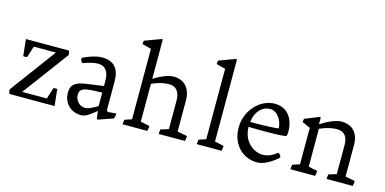

<svg xmlns="http://www.w3.org/2000/svg" viewBox="-76 -1220 3320 1657"><g transform="rotate(15 1584.0 -391.0)"><path d="M54.2 0H458L441.9 -148.4C419.9 -151.4 407.7 -146 407.7 -146L376.5 -45.9H156.2L461.4 -456.5C461.4 -481.9 452.6 -494.6 452.6 -494.6H69.3L85 -345.7C106.9 -342.3 120.1 -348.6 120.1 -348.6L151.9 -448.7H349.6L47.4 -40.5C43.9 -18.6 54.2 0 54.2 0Z M538.6 -139.2C538.6 -64.5 590.3 17.6 701.7 17.6C740.7 17.6 794.9 -26.4 829.6 -56.2L838.4 10.3L845.2 17.6L980 -28.8L991.2 -68.8L985.8 -75.7C985.8 -75.7 934.1 -70.3 921.4 -70.3C907.7 -70.3 903.3 -78.1 903.3 -92.3V-337.9C903.3 -450.7 856 -511.7 745.1 -511.7C670.4 -511.7 575.2 -461.9 575.2 -461.9C575.2 -430.2 594.7 -419.9 594.7 -419.9C594.7 -419.9 672.9 -450.7 725.6 -450.7C795.9 -450.7 825.2 -401.4 825.2 -319.3V-277.3C818.8 -276.4 760.3 -269 668.5 -255.4C571.8 -240.2 538.6 -211.9 538.6 -139.2ZM625.5 -143.6C625.5 -185.1 644 -201.2 687 -209.5C733.9 -217.3 819.8 -218.3 825.2 -218.3V-98.6C797.9 -81.5 751 -52.7 713.4 -52.7C661.6 -52.7 625.5 -101.1 625.5 -143.6Z M1065.4 -4.4 1067.4 0H1286.1L1293.5 -39.1L1290 -45.9L1211.4 -62.5V-400.4C1211.4 -400.4 1287.1 -438 1363.3 -438C1439.5 -438 1462.4 -381.8 1462.4 -315.9V-62.5L1392.1 -41.5L1387.7 -4.4L1391.1 0H1623L1628.9 -39.1L1625.5 -45.9L1540.5 -62.5V-339.4C1540.5 -441.4 1486.3 -511.7 1386.7 -511.7C1309.1 -511.7 1211.4 -444.3 1211.4 -444.3V-794.4L1203.6 -798.8L1056.2 -744.1L1051.8 -717.8L1056.2 -711.9L1133.3 -692.4V-62.5L1069.8 -41.5Z M1728.5 -4.4 1731 0H1949.2L1956.5 -39.1L1952.6 -45.9L1874.5 -62.5V-794.4L1866.7 -798.8L1719.7 -744.1L1714.4 -717.8L1719.7 -710.9L1796.4 -691.4V-62.5L1732.9 -41.5Z M2040 -231.4C2040 -92.3 2131.8 17.6 2270 17.6C2360.8 17.6 2454.1 -74.7 2454.1 -74.7C2451.7 -101.1 2426.3 -110.8 2426.3 -110.8C2426.3 -110.8 2371.1 -58.6 2303.7 -58.6C2219.2 -58.6 2122.6 -127.4 2121.6 -259.8C2121.6 -259.8 2181.2 -257.8 2258.8 -257.8C2386.2 -257.8 2456.1 -263.2 2459.5 -270C2459.5 -270 2463.9 -281.7 2463.9 -311.5C2463.9 -417 2407.7 -511.7 2290.5 -511.7C2158.7 -511.7 2040 -386.2 2040 -231.4ZM2124 -304.7C2136.7 -405.8 2197.3 -457.5 2263.2 -457.5C2330.1 -457.5 2376 -378.4 2376 -314C2343.3 -309.6 2275.4 -304.7 2162.1 -304.7Z M2564.5 -4.4 2567.9 0H2786.6L2792 -39.1L2790 -45.9L2711.9 -62.5V-400.4C2711.9 -400.4 2787.6 -438 2862.3 -438C2939 -438 2962.4 -387.2 2962.4 -321.8V-62.5L2892.1 -41.5L2887.7 -4.4L2889.6 0H3122.1L3127.9 -39.1L3125.5 -45.9L3041 -62.5V-344.7C3041 -447.8 2985.4 -511.7 2886.2 -511.7C2809.6 -511.7 2702.6 -438 2702.6 -438V-498L2694.3 -502.4L2565.9 -450.7L2561 -424.3L2565.9 -418.5L2633.8 -388.7V-62.5L2569.3 -41.5Z"/></g></svg>

Font: Trykker
Style: Regular
Weight: 400
Designer: Magnus Gaarde
Foundry: Magnus Gaarde
Version: Version 1.001